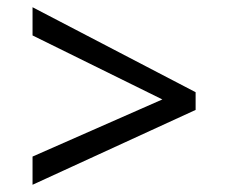

<svg xmlns="http://www.w3.org/2000/svg" viewBox="-20 -588 632 531"><path d="M70 -155 429 -313 70 -490V-568L521 -333V-284L70 -77Z"/></svg>

Font: uoriya25
Style: Book
Weight: 400
Designer: Jelle Bosma - Monotype Design Team
Foundry: Monotype Imaging Inc.
Version: Version 2.003